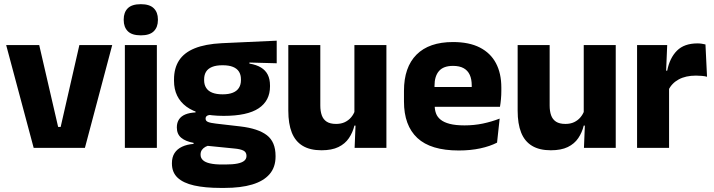

<svg xmlns="http://www.w3.org/2000/svg" viewBox="-20 -707 3412 918"><path d="M258 -100H270L359.5 -491.5H516.5L386 0H141L9.5 -491.5H167.5Z M730 0H577V-491.5H730ZM653.5 -538Q610.5 -538 591 -557.8Q571.5 -577.5 571.5 -611V-614.5Q571.5 -648 591 -667.5Q610.5 -687 653.5 -687Q695.5 -687 715.2 -667.5Q735 -648 735 -614.5V-611Q735 -577 715.2 -557.5Q695.5 -538 653.5 -538Z M1049.5 -153Q931 -153 871.5 -197Q812 -241 812 -320.5V-327Q812 -381 836.2 -418.2Q860.5 -455.5 911 -476Q961.5 -496.5 1040.5 -500.5L1303 -512.5V-404.5L1172.5 -408V-403Q1206 -397.5 1227.8 -384.2Q1249.5 -371 1260.2 -349.8Q1271 -328.5 1271 -297.5V-294Q1271 -225.5 1216.8 -189.2Q1162.5 -153 1049.5 -153ZM1042 79.5H1057Q1093 79.5 1115.2 75Q1137.5 70.5 1148 61.5Q1158.5 52.5 1158.5 39V38Q1158.5 20.5 1143.8 13Q1129 5.5 1099.5 3L954.5 -11.5L988 -13.5Q973 -11 962.2 -5Q951.5 1 945.2 10Q939 19 939 32V33Q939 48 950 58.5Q961 69 983.8 74.2Q1006.5 79.5 1042 79.5ZM1053.5 191.5H1034.5Q960.5 191.5 908.2 179.8Q856 168 829 142.5Q802 117 802 75V73Q802 44.5 814.5 25Q827 5.5 850.5 -5.5Q874 -16.5 905.5 -19V-24Q867 -31 846.2 -48.5Q825.5 -66 825.5 -97.5V-98Q825.5 -120.5 835.8 -136Q846 -151.5 866 -159.8Q886 -168 915 -169.5V-186L1028 -157.5L995 -158Q977.5 -158 970.2 -153.5Q963 -149 963 -140V-139.5Q963 -128.5 974.8 -123.8Q986.5 -119 1013 -116L1129.5 -102.5Q1214.5 -92.5 1256 -60.5Q1297.5 -28.5 1297.5 38.5V41.5Q1297.5 92.5 1268.8 125.8Q1240 159 1185.8 175.2Q1131.5 191.5 1053.5 191.5ZM1044.5 -256Q1074 -256 1093.2 -263.8Q1112.5 -271.5 1122.2 -286.8Q1132 -302 1132 -323.5V-328Q1132 -349.5 1122.5 -364.5Q1113 -379.5 1093.8 -387.2Q1074.5 -395 1044.5 -395H1044Q1013.5 -395 994 -387Q974.5 -379 965.2 -364Q956 -349 956 -327.5V-323.5Q956 -302 965.8 -286.8Q975.5 -271.5 995 -263.8Q1014.5 -256 1044.5 -256Z M1358.5 -491.5H1511.5V-202.5Q1511.5 -175.5 1518.5 -155.8Q1525.5 -136 1542 -125.2Q1558.5 -114.5 1587 -114.5Q1611 -114.5 1628.8 -123Q1646.5 -131.5 1658.8 -146Q1671 -160.5 1677 -178L1700.5 -106.5H1674.5Q1666.5 -73.5 1648.2 -46.5Q1630 -19.5 1598.2 -4Q1566.5 11.5 1517 11.5Q1462.5 11.5 1427.2 -9.8Q1392 -31 1375.2 -73Q1358.5 -115 1358.5 -178ZM1674.5 -491.5H1827.5V0H1675.5L1680.5 -123L1674.5 -137Z M2173.5 12.5Q2039.5 12.5 1975.5 -47.2Q1911.5 -107 1911.5 -221.5V-272.5Q1911.5 -385.5 1971.5 -445.8Q2031.5 -506 2146 -506Q2223 -506 2274.2 -479.8Q2325.5 -453.5 2351.2 -405Q2377 -356.5 2377 -288.5V-272Q2377 -253 2375.2 -233.2Q2373.5 -213.5 2370.5 -196.5H2232.5Q2234.5 -225.5 2235 -251.2Q2235.5 -277 2235.5 -298Q2235.5 -328.5 2226 -349.2Q2216.5 -370 2196.8 -381Q2177 -392 2146 -392Q2100 -392 2078.8 -367.2Q2057.5 -342.5 2057.5 -297V-252L2058.5 -235.5V-200.5Q2058.5 -181.5 2064.8 -164.5Q2071 -147.5 2086.8 -134.8Q2102.5 -122 2130.2 -114.8Q2158 -107.5 2201 -107.5Q2246.5 -107.5 2288.5 -116.2Q2330.5 -125 2369 -140L2356.5 -25Q2322.5 -7.5 2276 2.5Q2229.5 12.5 2173.5 12.5ZM2339.5 -196.5H1992.5V-291H2339.5Z M2455 -491.5H2608V-202.5Q2608 -175.5 2615 -155.8Q2622 -136 2638.5 -125.2Q2655 -114.5 2683.5 -114.5Q2707.5 -114.5 2725.2 -123Q2743 -131.5 2755.2 -146Q2767.5 -160.5 2773.5 -178L2797 -106.5H2771Q2763 -73.5 2744.8 -46.5Q2726.5 -19.5 2694.8 -4Q2663 11.5 2613.5 11.5Q2559 11.5 2523.8 -9.8Q2488.5 -31 2471.8 -73Q2455 -115 2455 -178ZM2771 -491.5H2924V0H2772L2777 -123L2771 -137Z M3176 -276 3134 -369H3170Q3182 -430 3216.8 -464.8Q3251.5 -499.5 3315 -499.5Q3326 -499.5 3335.2 -498Q3344.5 -496.5 3353 -494.5L3360.5 -340Q3350 -343 3336 -344.2Q3322 -345.5 3307.5 -345.5Q3258.5 -345.5 3225 -327.2Q3191.5 -309 3176 -276ZM3179 0H3026V-491.5H3170L3163.5 -334.5L3179 -332.5Z"/></svg>

Font: Anek Kannada Medium
Style: Bold
Weight: 700
Version: Version 1.003